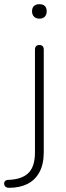

<svg xmlns="http://www.w3.org/2000/svg" viewBox="-79 -705 314 917"><path d="M-36 192Q-45 192 -50.5 188.5Q-56 185 -58 179Q-60 173 -59 167.5Q-58 162 -53 158Q-48 154 -39 154Q25 152 56.5 121.5Q88 91 88 22V-468Q88 -479 93.5 -484.5Q99 -490 109 -490Q119 -490 124.5 -484.5Q130 -479 130 -468V21Q130 79 109.5 117Q89 155 52 173.5Q15 192 -36 192ZM109 -616Q93 -616 83.5 -625.5Q74 -635 74 -651Q74 -668 83.5 -676.5Q93 -685 109 -685Q126 -685 135 -676.5Q144 -668 144 -651Q144 -635 135 -625.5Q126 -616 109 -616Z"/></svg>

Font: Nunito ExtraLight ExtraLight
Style: Regular
Weight: 250
Version: Version 3.602